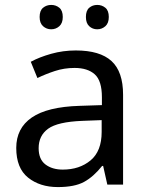

<svg xmlns="http://www.w3.org/2000/svg" viewBox="-20 -750 601 780"><path d="M288 -545Q386 -545 433 -502Q480 -459 480 -365V0H416L399 -76H395Q360 -32 321.5 -11Q283 10 215 10Q142 10 94 -28.5Q46 -67 46 -149Q46 -229 109 -272.5Q172 -316 303 -320L394 -323V-355Q394 -422 365 -448Q336 -474 283 -474Q241 -474 203 -461.5Q165 -449 132 -433L105 -499Q140 -518 188 -531.5Q236 -545 288 -545ZM314 -259Q214 -255 175.5 -227Q137 -199 137 -148Q137 -103 164.5 -82Q192 -61 235 -61Q303 -61 348 -98.5Q393 -136 393 -214V-262ZM141 -681Q141 -707 155 -718.5Q169 -730 188 -730Q207 -730 221 -718.5Q235 -707 235 -681Q235 -656 221 -643.5Q207 -631 188 -631Q169 -631 155 -643.5Q141 -656 141 -681ZM329 -681Q329 -707 342.5 -718.5Q356 -730 375 -730Q394 -730 408 -718.5Q422 -707 422 -681Q422 -656 408 -643.5Q394 -631 375 -631Q356 -631 342.5 -643.5Q329 -656 329 -681Z"/></svg>

Font: Noto Sans Myanmar UI
Style: Regular
Weight: 400
Designer: Monotype Design Team
Foundry: Monotype Imaging Inc.
Version: Version 2.103; ttfautohint (v1.8.4.7-5d5b)